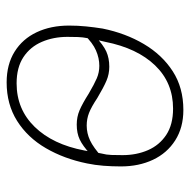

<svg xmlns="http://www.w3.org/2000/svg" viewBox="-17 -543 572 578"><g transform="rotate(-90 269.0 -254.0)"><path d="M227 12Q174 12 135.5 -12.5Q97 -37 77 -79.5Q57 -122 57 -176Q57 -203 59 -228.5Q61 -254 66 -278Q80 -347 112 -402Q144 -457 194 -488.5Q244 -520 310 -520Q364 -520 402.5 -496Q441 -472 461 -429.5Q481 -387 481 -332Q481 -306 478.5 -281Q476 -256 472 -231Q458 -162 425.5 -107Q393 -52 343.5 -20Q294 12 227 12ZM231 -19Q309 -19 361 -73Q413 -127 432 -223L439 -253L449 -254Q423 -229 403 -220Q383 -211 357 -211Q335 -211 315 -219.5Q295 -228 263 -247Q236 -265 218 -272Q200 -279 180 -279Q157 -279 135.5 -269Q114 -259 84 -232L100 -256L96 -235Q92 -220 91.5 -204.5Q91 -189 91 -171Q91 -129 106 -94.5Q121 -60 152 -39.5Q183 -19 231 -19ZM307 -490Q229 -490 176 -435.5Q123 -381 105 -286L101 -264L95 -269Q119 -291 138 -300Q157 -309 183 -309Q206 -309 226 -300.5Q246 -292 276 -273Q305 -256 322.5 -248.5Q340 -241 360 -241Q383 -241 406 -251Q429 -261 453 -286L440 -262L443 -276Q446 -291 446.5 -305.5Q447 -320 447 -337Q447 -379 432 -414Q417 -449 386 -469.5Q355 -490 307 -490Z"/></g></svg>

Font: IBM Plex Sans ExtraLight
Style: Italic
Weight: 250
Italic angle: -11.31°
Designer: Mike Abbink, Paul van der Laan, Pieter van Rosmalen
Foundry: Bold Monday
Version: Version 3.201